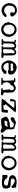

<svg xmlns="http://www.w3.org/2000/svg" viewBox="2660 -3162 540 5899"><g transform="rotate(90 2929.5 -212.0)"><path d="M304.7 9.3Q272 9.3 239.7 -2.9Q231.9 -5.9 223.6 -7.3Q200.2 -10.7 187.5 -20.5Q75.7 -102.5 75.7 -230.5Q75.7 -293.9 106.9 -358.9Q144.5 -420.9 200.4 -441.7Q256.3 -462.4 294.9 -462.4Q414.1 -462.4 481.4 -341.8Q489.7 -328.6 489.7 -315.9Q489.7 -293.5 465.3 -272.7Q440.9 -252 418 -252Q400.9 -252 385.7 -263.2Q358.4 -282.2 356.7 -292.7Q355 -303.2 355 -306.2Q355 -322.3 367.2 -347.2Q368.7 -350.6 368.7 -356Q368.7 -366.7 364.7 -375.7Q360.8 -384.8 355 -387.7Q315.9 -405.8 292 -405.8Q267.6 -405.8 226.1 -387.7Q203.6 -377.9 186.5 -353.5Q163.1 -317.9 156.7 -283.2Q150.4 -248.5 150.4 -215.8L150.9 -200.2Q150.9 -191.4 159.2 -169.9Q169.4 -155.3 174.8 -139.6Q189.5 -110.4 227.1 -90.1Q264.6 -69.8 299.3 -69.8Q369.6 -71.8 417 -124.5Q434.6 -145 457.5 -145Q465.3 -145 474.1 -142.6Q505.4 -138.7 505.4 -119.1Q505.4 -109.4 496.1 -95.2Q448.2 -31.2 361.8 1.5Q335.4 9.3 304.7 9.3Z M893.6 19Q814.9 19 776.9 -9.3Q751 -28.8 730.5 -51.3Q719.2 -63 707 -74.2Q677.2 -100.1 677.2 -125.5Q677.2 -133.8 679.7 -143.1L675.8 -151.4L670.4 -166.5Q662.1 -188 657.2 -211.4L656.7 -214.8Q656.7 -222.7 669.9 -235.8Q672.4 -237.8 674.6 -240.7Q676.8 -243.7 679.7 -247.1L681.2 -249L680.7 -258.8Q680.7 -311 715.8 -356.4Q764.2 -425.3 823.2 -441.4Q860.4 -451.2 897.5 -451.2Q970.7 -451.2 1034.7 -393.1Q1079.6 -353.5 1098.1 -290Q1112.8 -238.3 1112.8 -220.7Q1111.8 -88.9 1009.8 -15.1Q963.4 19 893.6 19ZM885.7 -46.4Q901.9 -46.4 918.5 -51.3Q994.1 -70.3 1026.9 -164.1Q1037.6 -193.4 1037.6 -222.7Q1037.6 -279.3 998 -336.9Q978 -365.2 928.7 -385.3Q919.4 -389.2 902.8 -389.2L877.9 -388.7Q867.7 -388.7 863.3 -389.2Q835.4 -383.8 813.5 -374Q796.4 -365.7 785.2 -351.1Q773.9 -336.4 764.2 -318.4Q757.8 -307.1 749 -294.4Q734.9 -273.9 734.9 -264.6Q734.9 -257.8 740.2 -250.5Q743.2 -245.1 743.2 -239.3Q743.2 -233.9 741.7 -228Q738.8 -214.4 738.8 -200.7Q738.8 -184.1 744.6 -162.1Q760.3 -105.5 785.2 -87.4Q841.8 -46.4 885.7 -46.4Z M1545.4 -26.4Q1553.7 -43.9 1583 -43.9Q1588.9 -43.9 1594.2 -43.5Q1596.7 -43 1603 -43Q1623.5 -43 1623.5 -57.1Q1623.5 -60.5 1621.1 -68.8Q1614.7 -86.9 1614.7 -109.4Q1614.7 -122.1 1616.2 -134.8Q1617.7 -147.5 1617.7 -160.2Q1617.7 -177.2 1614.7 -209Q1612.8 -235.4 1611.3 -262.7Q1611.3 -286.1 1613.3 -309.1L1617.7 -362.3Q1617.7 -378.9 1594.7 -388.2Q1582.5 -393.6 1573.7 -393.6Q1562.5 -393.6 1554.7 -384.3Q1497.1 -311 1496.1 -300.3Q1498 -274.4 1498 -252Q1498 -215.8 1492.7 -180.7Q1486.8 -132.8 1486.8 -97.7Q1486.8 -82 1488.8 -45.9Q1488.8 -43.9 1502.4 -43.5Q1531.2 -43.5 1542 -28.8ZM1722.2 15.6Q1652.8 15.1 1585.4 12.7Q1571.8 11.7 1560.1 5.4L1547.4 -1.5L1544.4 -4.9Q1543.9 -4.9 1543 -3.9Q1533.7 9.3 1521.5 9.3Q1469.7 9.3 1417 6.3Q1404.8 4.4 1397 -8.8L1396.5 -16.6Q1396.5 -24.4 1398.9 -32.2Q1402.8 -35.2 1407 -38.6Q1411.1 -42 1423.3 -44.4Q1435.5 -46.9 1436 -47.6Q1436.5 -48.3 1436.5 -56.6Q1432.6 -84 1432.6 -106L1433.6 -166Q1435.1 -208.5 1435.1 -252Q1435.1 -297.4 1432.1 -345.2Q1430.2 -380.9 1401.4 -390.1Q1394.5 -392.6 1388.7 -392.6Q1370.6 -392.6 1351.6 -371.1Q1316.9 -335.9 1316.9 -282.2L1317.4 -272.5Q1317.4 -219.2 1314.9 -186Q1312.5 -141.1 1312.5 -45.4Q1316.4 -46.4 1325.7 -46.4Q1348.1 -46.4 1368.2 -32.7Q1369.6 -18.6 1369.6 -11.2Q1369.6 3.9 1341.3 8.3Q1287.1 10.7 1209 10.7Q1195.8 9.8 1185.5 -0.5Q1182.1 -15.1 1182.1 -21.5Q1182.1 -24.9 1183.6 -26.4Q1199.2 -42 1251 -50.3Q1251.5 -52.7 1251.5 -56.6Q1254.9 -159.2 1254.9 -179.2Q1259.3 -320.8 1260.3 -336.4Q1261.7 -354 1262.2 -371.6Q1261.7 -382.3 1259.3 -384.3Q1256.8 -386.2 1253.4 -386.2Q1234.9 -386.2 1222.7 -392.6L1202.6 -399.4L1208 -432.6Q1266.1 -428.2 1287.6 -424.8Q1297.9 -421.9 1303.2 -412.1L1309.1 -398.9L1315.9 -407.2Q1338.9 -440.4 1381.8 -440.4Q1467.8 -440.4 1482.9 -382.8Q1488.8 -393.1 1506.3 -407.7Q1546.9 -442.4 1584 -442.4Q1632.8 -442.4 1666 -393.1Q1678.7 -370.1 1681.2 -347.7Q1682.6 -332.5 1682.6 -318.4L1681.6 -279.3Q1683.1 -223.1 1683.1 -166Q1683.1 -96.2 1682.1 -49.8L1693.4 -50.3Q1738.8 -50.3 1755.9 -31.7Q1762.2 -24.4 1762.2 -16.6Q1762.2 -1.5 1745.6 8.8Q1734.9 15.6 1722.2 15.6Z M2150.4 -266.1 2155.8 -293Q2156.7 -297.4 2156.7 -302.2Q2156.7 -312 2152.3 -322.8Q2138.2 -354 2116.2 -354Q2104 -354 2091.1 -350.6Q2078.1 -347.2 2062.5 -344.2Q2046.4 -339.4 2031.2 -339.4Q2022.9 -339.4 2014.6 -340.8Q1997.6 -346.2 1985.4 -346.2Q1962.9 -346.2 1939 -322.3Q1927.2 -311 1927 -304.9Q1926.8 -298.8 1926.8 -298.3Q1926.8 -287.6 1931.9 -277.6Q1937 -267.6 1940.4 -267.1Q1943.8 -266.6 1946.3 -266.6Q1950.2 -266.6 1955.6 -267.8Q1960.9 -269 1983.9 -270Q2001.5 -272 2020 -272.5Q2028.8 -272.5 2037.1 -271.2Q2045.4 -270 2053.7 -270Q2065.9 -270.5 2079.1 -272Q2096.7 -273.9 2115.2 -273.9Q2130.4 -272.9 2145 -268.1ZM2041 15.6Q1968.8 15.6 1921.4 -24.4Q1865.2 -88.4 1850.1 -144.5Q1847.2 -154.3 1841.3 -163.8Q1835.4 -173.3 1835.4 -183.6Q1835.4 -189 1836.9 -194.3Q1836.9 -218.3 1838.9 -242.7Q1842.3 -284.7 1877.9 -349.6Q1890.6 -372.6 1913.1 -392.1L1925.8 -403.8Q1947.8 -426.8 1980 -439.9Q2016.1 -453.6 2035.2 -454.3Q2054.2 -455.1 2057.1 -455.1Q2090.3 -455.1 2123.5 -438Q2134.8 -432.1 2147 -430.2Q2170.4 -425.3 2182.6 -417Q2191.9 -408.7 2201.7 -401.9Q2231.4 -380.4 2253.4 -354Q2268.6 -328.1 2268.6 -268.6Q2270 -268.6 2270 -261.7Q2270 -236.3 2257.3 -218.3Q2226.6 -185.1 2179.2 -185.1Q2162.6 -185.1 2155.3 -190.9Q2140.1 -206.5 2126.7 -208.3Q2113.3 -210 2103.5 -210Q2093.3 -210 2082.5 -208.5Q2055.7 -206.5 2028.3 -206.5Q2018.1 -206.5 1948.2 -209Q1939.5 -209 1930.4 -206.8Q1921.4 -204.6 1914.1 -192.4Q1908.2 -183.1 1908.2 -174.3Q1908.2 -162.1 1918 -150.4Q1923.3 -138.7 1927.7 -127.4Q1933.1 -112.3 1940.9 -99.6Q1951.7 -84.5 1968.8 -73.2Q2003.4 -47.9 2022 -47.9H2043.9Q2081.5 -47.9 2113.8 -68.4Q2127.9 -81.1 2136.7 -99.6L2146.5 -116.7Q2168 -145.5 2198.7 -145.5Q2231.9 -145.5 2251 -111.3Q2254.4 -104 2254.4 -92.3Q2254.4 -84 2250 -78.6Q2226.6 -50.3 2195.8 -30.8Q2123 15.6 2041 15.6Z M2866.7 30.8Q2860.4 30.8 2835.4 25.1Q2810.5 19.5 2786.6 19.5Q2776.9 19.5 2767.3 20.5Q2757.8 21.5 2749 21.5Q2738.3 21.5 2728.5 20.3Q2718.8 19 2709 18.8Q2699.2 18.6 2689 4.9Q2686 1 2686 -5.9Q2689.5 -14.6 2694.6 -17.6Q2699.7 -20.5 2705.1 -23.4Q2708.5 -24.9 2731.9 -27.8Q2732.9 -26.9 2733.9 -26.9Q2738.3 -26.9 2745.6 -37.1Q2746.6 -43.5 2746.6 -50.3Q2746.6 -65.9 2742.2 -85.9L2739.3 -115.2Q2734.9 -139.6 2734.9 -168Q2733.4 -190.9 2726.1 -223.1Q2731 -251 2745.1 -271.5V-272.5L2752.9 -286.6V-295.9Q2752.9 -330.1 2730 -354.5Q2711.4 -372.6 2690.9 -372.6Q2669.9 -372.6 2633.3 -344.2L2624.5 -337.9Q2604.5 -323.2 2604.5 -296.9Q2604.5 -287.6 2595.2 -274.9Q2590.3 -267.6 2571.8 -262.7Q2543 -255.4 2529.3 -222.7Q2526.4 -215.3 2522 -206.1Q2503.9 -172.9 2503.9 -145.5Q2503.9 -121.6 2534.7 -31.2Q2543.5 -27.3 2550.3 -27.3L2556.2 -27.8Q2571.8 -27.8 2593.3 -11.7L2596.7 -2.9Q2596.7 1 2594.2 6.8Q2591.3 9.8 2583.5 11.2Q2569.8 18.1 2555.7 18.6L2513.2 19Q2460.4 19 2407.2 17.1Q2395 16.1 2375 11.7L2364.7 3.4L2364.3 -1Q2364.3 -18.6 2393.1 -23.9L2425.8 -22Q2434.6 -22.5 2437 -23.9Q2439.5 -25.4 2446.3 -28.8Q2454.1 -43 2456.1 -51.3L2455.6 -70.3Q2455.6 -87.4 2458 -97.7Q2459.5 -104.5 2459.5 -128.9Q2459.5 -194.8 2452.1 -278.3Q2448.2 -328.6 2448.2 -337.4L2448.7 -348.6Q2450.2 -356 2450.2 -361.3Q2450.2 -372.1 2439.9 -372.1Q2435.5 -372.1 2428.2 -371.1L2419.9 -370.6Q2417 -370.6 2379.4 -374Q2376 -375.5 2376 -377.4V-380.9Q2388.2 -414.6 2415 -414.6Q2427.2 -413.1 2439 -413.1L2467.8 -415Q2501 -415 2504.4 -374.5Q2517.6 -367.7 2536.6 -367.7Q2555.2 -367.7 2571.3 -375.5Q2594.2 -397 2607.9 -405.8Q2613.8 -411.6 2627.9 -415.5Q2652.3 -425.8 2680.7 -425.8Q2772.9 -425.8 2811.5 -343.3Q2824.7 -311.5 2824.7 -279.3Q2824.7 -256.3 2818.4 -231Q2818.4 -225.1 2822.8 -215.3Q2832.5 -192.9 2832.5 -186Q2824.7 -118.7 2818.4 -106.4Q2813.5 -97.2 2812 -89.4Q2836.4 -48.8 2884.8 -34.7L2893.6 -27.8Q2909.2 -22.5 2909.2 -5.9Q2909.2 13.2 2891.6 23.4Q2880.4 30.8 2866.7 30.8Z M3224.6 13.2Q3156.7 13.2 3048.3 6.8Q3038.6 6.3 3030.3 1Q3018.1 -7.3 3018.1 -18.6Q3018.1 -26.9 3029.8 -39.1Q3031.7 -41 3034.2 -44.2Q3036.6 -47.4 3040.5 -50.8Q3044.4 -54.2 3046.4 -58.6Q3055.2 -85.9 3073.2 -106.4Q3091.3 -127 3111.3 -144.5Q3146 -176.3 3171.9 -215.3Q3191.9 -243.2 3214.4 -269Q3288.6 -346.7 3293.5 -367.2L3295.4 -374L3291 -376.5Q3281.2 -381.3 3272.5 -382.3Q3233.4 -383.8 3194.3 -384Q3155.3 -384.3 3114.7 -385.7Q3104 -385.7 3100.6 -380.6Q3097.2 -375.5 3097.2 -364.3L3097.7 -328.1Q3097.7 -252.9 3068.4 -252.9Q3050.8 -252.9 3024.9 -263.7Q3020 -266.1 3020 -278.3Q3020 -293.5 3030.3 -350.1Q3031.7 -358.9 3036.6 -366.2Q3036.6 -367.7 3041 -372.8Q3045.4 -377.9 3046.9 -382.8Q3056.6 -425.8 3103 -426.8L3143.1 -427.2Q3161.6 -427.2 3212.9 -431.2Q3269.5 -436.5 3305.7 -436.5Q3423.8 -436.5 3423.8 -410.2Q3423.8 -401.9 3414.6 -390.6Q3384.3 -354.5 3353.5 -319.8Q3276.4 -230 3257.3 -207Q3203.1 -143.1 3186 -123.5L3173.8 -110.4Q3204.6 -100.6 3208 -93.8Q3211.4 -86.9 3211.4 -84Q3211.4 -71.8 3200.7 -50.8Q3202.1 -50.3 3208 -49.8Q3283.7 -51.3 3332 -51.3Q3349.6 -51.3 3349.6 -71.3Q3352.1 -133.8 3355 -151.4Q3358.9 -188 3408.7 -188Q3436.5 -188 3440.4 -174.3Q3443.4 -165 3443.4 -157.7Q3443.4 -156.7 3439.5 -114.3Q3435.5 -71.8 3432.1 -29.8Q3429.7 7.3 3392.1 9.8Q3344.2 11.2 3291 11.2Z M4014.2 38.1Q3976.6 38.1 3943.4 14.6Q3924.3 1.5 3907 1Q3889.6 0.5 3887.2 0.5Q3856.4 0.5 3837.4 13.2Q3835.9 15.1 3832 16.6Q3733.4 24.4 3711.4 24.4Q3697.3 24.4 3683.1 22.9Q3666.5 21 3650.4 21H3647Q3638.2 21 3631.3 19Q3622.6 16.1 3616.7 2.9Q3603.5 -26.9 3586.9 -55.2Q3577.1 -72.3 3568.4 -89.4Q3564.5 -98.1 3564.5 -111.3Q3564.5 -132.3 3570.8 -147.9Q3577.1 -163.6 3587.4 -167.5Q3606.9 -174.8 3621.6 -189Q3644 -210 3665.5 -212.4Q3706.5 -214.8 3723.1 -226.6Q3726.1 -228.5 3739.7 -235.4Q3750.5 -241.7 3761.7 -243.2L3781.7 -243.7L3819.3 -242.7Q3840.3 -242.7 3861.3 -244.6Q3872.1 -246.1 3883.1 -253.9Q3894 -261.7 3897.5 -270.3Q3900.9 -278.8 3900.9 -288.1Q3900.9 -306.2 3892.6 -318.8Q3865.2 -358.9 3842.3 -363.3Q3819.3 -367.7 3811.5 -367.7Q3781.2 -367.7 3748 -346.7Q3738.8 -339.8 3731.4 -329.6Q3724.1 -319.3 3715.3 -312.5L3709.5 -308.1Q3678.7 -284.2 3644 -271.5Q3639.2 -270.5 3633.3 -270.5Q3616.2 -270.5 3587.4 -283.7Q3584.5 -285.2 3583.5 -296.9Q3583.5 -307.6 3579.6 -313.5Q3575.7 -319.3 3575.7 -323.7Q3575.7 -328.6 3582.5 -334.5Q3585.4 -336.9 3587.4 -339.4Q3602.1 -357.4 3610.4 -378.9Q3615.7 -393.1 3626.5 -393.1Q3630.9 -393.1 3635.7 -391.1Q3644 -387.7 3651.4 -387.7Q3669.9 -387.7 3682.6 -407.2Q3700.7 -431.2 3744.1 -431.2Q3759.8 -431.2 3773.4 -426.8Q3805.7 -415.5 3838.9 -405.8Q3936.5 -379.4 3945.8 -362.8Q3947.3 -359.9 3947.3 -357.9V-356.9Q3945.8 -351.1 3945.8 -344.2Q3945.8 -332 3952.6 -303.2Q3958 -283.7 3958 -274.9Q3958 -268.6 3953.6 -268.1Q3950.7 -250.5 3950.7 -196.8Q3950.7 -123 3979.5 -106.4Q4003.4 -93.8 4026.4 -58.6Q4036.1 -43 4048.3 -29.3Q4056.2 -19.5 4056.2 -1Q4056.2 17.1 4044.4 28.3Q4036.1 36.1 4028.6 37.1Q4021 38.1 4014.2 38.1ZM3721.7 -81.1Q3729 -82 3742.2 -85L3750 -85.4H3753.9L3760.7 -85.9L3777.3 -86.4Q3823.7 -87.4 3834.5 -97.7Q3851.1 -113.8 3867.2 -149.4Q3871.1 -158.7 3871.1 -165Q3871.1 -172.9 3859.4 -175.8Q3854 -177.7 3850.1 -177.7Q3847.2 -177.7 3829.1 -173.3Q3790 -163.6 3767.1 -163.6Q3749.5 -163.6 3731.4 -168.9H3729.5Q3725.1 -168.9 3718.8 -165Q3712.4 -161.1 3709 -155.8Q3697.8 -134.3 3688.5 -111.3L3681.2 -93.8Q3709.5 -81.1 3719.2 -81.1Z M4475.1 -26.4Q4483.4 -43.9 4512.7 -43.9Q4518.6 -43.9 4523.9 -43.5Q4526.4 -43 4532.7 -43Q4553.2 -43 4553.2 -57.1Q4553.2 -60.5 4550.8 -68.8Q4544.4 -86.9 4544.4 -109.4Q4544.4 -122.1 4545.9 -134.8Q4547.4 -147.5 4547.4 -160.2Q4547.4 -177.2 4544.4 -209Q4542.5 -235.4 4541 -262.7Q4541 -286.1 4543 -309.1L4547.4 -362.3Q4547.4 -378.9 4524.4 -388.2Q4512.2 -393.6 4503.4 -393.6Q4492.2 -393.6 4484.4 -384.3Q4426.8 -311 4425.8 -300.3Q4427.7 -274.4 4427.7 -252Q4427.7 -215.8 4422.4 -180.7Q4416.5 -132.8 4416.5 -97.7Q4416.5 -82 4418.5 -45.9Q4418.5 -43.9 4432.1 -43.5Q4460.9 -43.5 4471.7 -28.8ZM4651.9 15.6Q4582.5 15.1 4515.1 12.7Q4501.5 11.7 4489.7 5.4L4477.1 -1.5L4474.1 -4.9Q4473.6 -4.9 4472.7 -3.9Q4463.4 9.3 4451.2 9.3Q4399.4 9.3 4346.7 6.3Q4334.5 4.4 4326.7 -8.8L4326.2 -16.6Q4326.2 -24.4 4328.6 -32.2Q4332.5 -35.2 4336.7 -38.6Q4340.8 -42 4353 -44.4Q4365.2 -46.9 4365.7 -47.6Q4366.2 -48.3 4366.2 -56.6Q4362.3 -84 4362.3 -106L4363.3 -166Q4364.7 -208.5 4364.7 -252Q4364.7 -297.4 4361.8 -345.2Q4359.9 -380.9 4331.1 -390.1Q4324.2 -392.6 4318.4 -392.6Q4300.3 -392.6 4281.2 -371.1Q4246.6 -335.9 4246.6 -282.2L4247.1 -272.5Q4247.1 -219.2 4244.6 -186Q4242.2 -141.1 4242.2 -45.4Q4246.1 -46.4 4255.4 -46.4Q4277.8 -46.4 4297.9 -32.7Q4299.3 -18.6 4299.3 -11.2Q4299.3 3.9 4271 8.3Q4216.8 10.7 4138.7 10.7Q4125.5 9.8 4115.2 -0.5Q4111.8 -15.1 4111.8 -21.5Q4111.8 -24.9 4113.3 -26.4Q4128.9 -42 4180.7 -50.3Q4181.2 -52.7 4181.2 -56.6Q4184.6 -159.2 4184.6 -179.2Q4189 -320.8 4189.9 -336.4Q4191.4 -354 4191.9 -371.6Q4191.4 -382.3 4189 -384.3Q4186.5 -386.2 4183.1 -386.2Q4164.6 -386.2 4152.3 -392.6L4132.3 -399.4L4137.7 -432.6Q4195.8 -428.2 4217.3 -424.8Q4227.5 -421.9 4232.9 -412.1L4238.8 -398.9L4245.6 -407.2Q4268.6 -440.4 4311.5 -440.4Q4397.5 -440.4 4412.6 -382.8Q4418.5 -393.1 4436 -407.7Q4476.6 -442.4 4513.7 -442.4Q4562.5 -442.4 4595.7 -393.1Q4608.4 -370.1 4610.8 -347.7Q4612.3 -332.5 4612.3 -318.4L4611.3 -279.3Q4612.8 -223.1 4612.8 -166Q4612.8 -96.2 4611.8 -49.8L4623 -50.3Q4668.5 -50.3 4685.5 -31.7Q4691.9 -24.4 4691.9 -16.6Q4691.9 -1.5 4675.3 8.8Q4664.6 15.6 4651.9 15.6Z M4995.1 19Q4916.5 19 4878.4 -9.3Q4852.5 -28.8 4832 -51.3Q4820.8 -63 4808.6 -74.2Q4778.8 -100.1 4778.8 -125.5Q4778.8 -133.8 4781.2 -143.1L4777.3 -151.4L4772 -166.5Q4763.7 -188 4758.8 -211.4L4758.3 -214.8Q4758.3 -222.7 4771.5 -235.8Q4773.9 -237.8 4776.1 -240.7Q4778.3 -243.7 4781.2 -247.1L4782.7 -249L4782.2 -258.8Q4782.2 -311 4817.4 -356.4Q4865.7 -425.3 4924.8 -441.4Q4961.9 -451.2 4999 -451.2Q5072.3 -451.2 5136.2 -393.1Q5181.2 -353.5 5199.7 -290Q5214.4 -238.3 5214.4 -220.7Q5213.4 -88.9 5111.3 -15.1Q5064.9 19 4995.1 19ZM4987.3 -46.4Q5003.4 -46.4 5020 -51.3Q5095.7 -70.3 5128.4 -164.1Q5139.2 -193.4 5139.2 -222.7Q5139.2 -279.3 5099.6 -336.9Q5079.6 -365.2 5030.3 -385.3Q5021 -389.2 5004.4 -389.2L4979.5 -388.7Q4969.2 -388.7 4964.8 -389.2Q4937 -383.8 4915 -374Q4897.9 -365.7 4886.7 -351.1Q4875.5 -336.4 4865.7 -318.4Q4859.4 -307.1 4850.6 -294.4Q4836.4 -273.9 4836.4 -264.6Q4836.4 -257.8 4841.8 -250.5Q4844.7 -245.1 4844.7 -239.3Q4844.7 -233.9 4843.3 -228Q4840.3 -214.4 4840.3 -200.7Q4840.3 -184.1 4846.2 -162.1Q4861.8 -105.5 4886.7 -87.4Q4943.4 -46.4 4987.3 -46.4Z M5596.2 -0.5Q5575.7 -0.5 5554.2 -3.4Q5546.4 -4.4 5538.1 -4.9Q5517.1 -6.8 5495.6 -9.8Q5449.2 -16.1 5427.7 -16.1Q5414.1 -16.1 5399.9 -13.2Q5381.3 -9.8 5376 -9.8Q5355 -9.8 5354.5 -33.2V-89.4H5355V-147.9Q5356 -168.9 5378.4 -171.4Q5388.7 -172.9 5397.9 -172.9Q5448.2 -172.9 5468.3 -132.8Q5488.8 -94.2 5527.8 -80.1Q5566.9 -65.9 5593.3 -65.9Q5607.4 -65.9 5620.6 -69.3Q5650.4 -77.1 5665 -93.3Q5682.6 -113.3 5682.6 -147.5Q5682.6 -177.2 5650.9 -184.6Q5534.2 -208.5 5454.1 -221.7Q5402.3 -232.4 5381.6 -266.6Q5360.8 -300.8 5360.8 -325.7Q5360.8 -345.7 5370.1 -366.2Q5392.1 -411.6 5442.9 -432.1Q5503.9 -454.1 5567.4 -454.1Q5583 -454.1 5599.1 -452.6L5606.9 -452.1Q5614.7 -452.1 5622.1 -450.7Q5658.7 -439.5 5682.1 -439.5Q5696.3 -439.5 5710.4 -442.4L5718.3 -443.4Q5743.2 -443.4 5745.1 -411.1Q5748 -364.7 5749 -318.4Q5749 -307.6 5739.7 -301Q5730.5 -294.4 5719.7 -294.4Q5712.9 -294.4 5706.1 -296.9Q5688 -303.2 5679.7 -320.8Q5679.7 -321.8 5679.2 -322.3Q5675.8 -331.5 5671.4 -334.5L5645.5 -349.6Q5564.5 -398.9 5540 -398.9Q5530.8 -398.9 5521.5 -395.5Q5502 -388.7 5486.8 -374.5Q5470.2 -358.9 5468.5 -346.4Q5466.8 -334 5466.8 -329.1Q5466.8 -297.4 5488.3 -283.2Q5498.5 -275.9 5508.3 -274.9Q5549.8 -272 5591.3 -272Q5620.6 -272 5649.9 -270.5Q5704.1 -269.5 5736.3 -240.7Q5749.5 -225.6 5755.4 -203.1L5759.8 -191.4Q5763.2 -180.7 5765.1 -169.9L5768.6 -155.3Q5773.4 -136.7 5773.4 -118.7Q5773.4 -83 5752.4 -40.5Q5745.1 -26.9 5725.1 -22Q5641.6 -0.5 5596.2 -0.5Z"/></g></svg>

Font: X Typewriter
Style: Regular
Weight: 400
Monospace: yes
Designer: GGBot
Version: 0.50